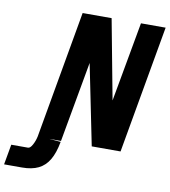

<svg xmlns="http://www.w3.org/2000/svg" viewBox="-238 -807 949 1073"><g transform="rotate(10 236.0 -270.5)"><path d="M-121.5 69H-26.5Q-14 69 -1.8 46.5Q10.5 24 16 -2L143.5 -725H308L393 -273L474.5 -725H614.5L486.5 0H323L230.5 -457L148.5 0H82L147.5 5.5Q136 69 113 108.2Q90 147.5 52.5 165.8Q15 184 -40 184H-142Z"/></g></svg>

Font: JuliaMono Black
Style: Italic
Weight: 900
Italic angle: -9°
Monospace: yes
Designer: cormullion
Foundry: corm
Version: Version 0.057; ttfautohint (v1.8.4)